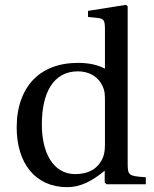

<svg xmlns="http://www.w3.org/2000/svg" viewBox="-20 -762 638 794"><path d="M49 -235C49 -87 126 12 258 12C312 12 359 -12 413 -56V-7L421 0H583V-29C512 -34 508 -36 508 -87V-736L501 -742L344 -717V-692L382 -688C408 -685 414 -680 414 -642V-478C386 -493 349 -502 303 -502C221 -502 160 -476 118 -433C75 -388 49 -322 49 -235ZM153 -247C153 -377 200 -467 302 -467C349 -467 387 -445 405 -404C413 -387 414 -373 414 -346V-170C414 -148 413 -131 407 -114C387 -62 343 -42 291 -42C199 -42 153 -132 153 -247Z"/></svg>

Font: Lingua Franca
Style: Regular
Weight: 400
Version: Version 1.19